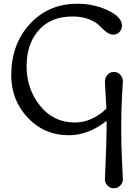

<svg xmlns="http://www.w3.org/2000/svg" viewBox="-20 -716 731 1025"><path d="M548 -136 540 -281Q540 -301 553.5 -316.5Q567 -332 588 -332Q609 -332 622.5 -316.5Q636 -301 636 -281Q636 -278 631.5 -204Q627 -130 627 -33.5Q627 63 631.5 146Q636 229 636 244Q636 259 622.5 274Q609 289 588 289Q567 289 553.5 274Q540 259 540 243Q540 227 544 144.5Q548 62 549 -29V-71Q453 6 347 6Q217 6 128.5 -87.5Q40 -181 40 -314Q40 -480 139.5 -588Q239 -696 393 -696Q482 -696 556.5 -660.5Q631 -625 631 -579Q631 -559 617.5 -545Q604 -531 585 -531Q566 -531 547 -546Q528 -561 510.5 -579.5Q493 -598 455.5 -613Q418 -628 367 -628Q252 -628 187 -555Q122 -482 122 -362Q122 -242 193.5 -152Q265 -62 380 -62Q470 -62 548 -136Z"/></svg>

Font: Macondo Swash Caps
Style: Regular
Weight: 400
Designer: John Vargas Beltran
Foundry: John Vargas Beltran
Version: Version 2.001